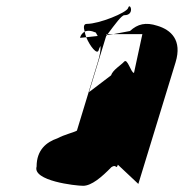

<svg xmlns="http://www.w3.org/2000/svg" viewBox="-20 -781 593 619"><path d="M98 -244C84 -198 223 -182 248 -182C275 -182 308 -210 339 -242C356 -254 354 -232 360 -250L426 -188L546 -580C568 -652 531 -685 487 -698C450 -710 424 -704 399 -681L346 -671H439L412 -546C402 -546 391 -595 380 -582C369 -570 344 -556 338 -538L267 -484L322 -664C323 -665 324 -667 325 -668H323L324 -671H327C351 -703 372 -732 381 -732C416 -732 399 -776 393 -755C388 -740 300 -704 260 -704C249 -704 249 -693 253 -679C261 -683 273 -683 289 -676C291 -673 292 -669 295 -665L258 -661C270 -632 293 -603 298 -619C299 -623 301 -628 304 -633C305 -620 302 -602 295 -580L228 -360C221 -355 187 -347 165 -335C130 -323 98 -298 98 -244ZM238 -659 258 -661C256 -667 254 -673 253 -679C246 -675 240 -668 238 -659ZM325 -668 346 -671H327C327 -670 325 -669 325 -668Z"/></svg>

Font: bitstorm
Style: sucnobl
Weight: 400
Version: Version 0.2